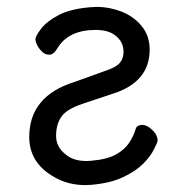

<svg xmlns="http://www.w3.org/2000/svg" viewBox="-20 -511 540 558"><path d="M229 27Q185 27 150 10Q65 -31 65 -113Q65 -232 197 -273L283 -304Q317 -315 328 -328Q339 -341 339 -360Q339 -390 315 -408Q295 -424 258 -424Q179 -424 147 -371Q136 -352 123 -352Q111 -352 102 -361Q93 -370 88 -380Q83 -390 83 -397Q83 -406 99.5 -427.5Q116 -449 150 -467Q184 -485 242 -490L262 -491Q297 -491 332.5 -477.5Q368 -464 391.5 -435.5Q415 -407 415 -367Q415 -273 309 -239Q264 -224 219 -209Q174 -194 158.5 -172Q143 -150 143 -116Q143 -84 170 -63Q192 -43 232 -43L247 -44Q292 -48 317 -62Q342 -76 355 -95.5Q368 -115 374 -135Q377 -148 394 -148Q407 -148 422.5 -133.5Q438 -119 438 -102Q438 -98 427.5 -77Q417 -56 396 -35Q375 -14 338.5 3.5Q302 21 247 26Z"/></svg>

Font: LXGW WenKai Mono TC
Style: Bold
Weight: 700
Designer: LXGW / Fontworks Inc.
Foundry: LXGW / Fontworks Inc.
Version: Version 1.330